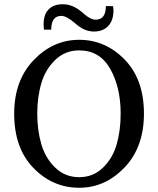

<svg xmlns="http://www.w3.org/2000/svg" viewBox="-20 -872 747 907"><path d="M550 -335Q550 -460 500.5 -547Q451 -634 354 -634Q288 -634 241.5 -589.5Q195 -545 175.5 -479.5Q156 -414 156 -335Q156 -256 175.5 -190Q195 -124 241.5 -79.5Q288 -35 354 -35Q420 -35 466 -79.5Q512 -124 531 -189.5Q550 -255 550 -335ZM354 -684Q478 -684 569 -590.5Q660 -497 660 -335Q660 -177 568.5 -81Q477 15 354 15Q229 15 138 -78.5Q47 -172 47 -335Q47 -492 139 -588Q231 -684 354 -684ZM423 -723Q378 -723 335 -762Q294 -797 270 -797Q222 -797 222 -732H188Q186 -744 186 -757Q186 -803 209.5 -827.5Q233 -852 277 -852Q324 -852 368 -814Q406 -779 432 -779Q480 -779 480 -843H514Q516 -831 516 -823Q516 -776 491.5 -749.5Q467 -723 423 -723Z"/></svg>

Font: TypoPRO Source Serif Pro
Style: Regular
Weight: 400
Designer: Frank Grießhammer
Foundry: Adobe Systems Incorporated
Version: Version 1.017;PS 1.0;hotconv 1.0.79;makeotf.lib2.5.61930